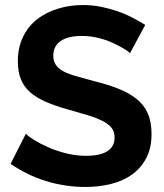

<svg xmlns="http://www.w3.org/2000/svg" viewBox="-20 -736 652 764"><path d="M497 -524Q491 -532 472 -543Q453 -554 427 -566Q401 -578 369.5 -585.5Q338 -593 306 -593Q250 -593 221 -572.5Q192 -552 192 -514Q192 -493 202.5 -477.5Q213 -462 233.5 -451.5Q254 -441 284.5 -432.5Q315 -424 355 -413Q408 -400 450 -383.5Q492 -367 522 -343.5Q552 -320 567.5 -286Q583 -252 583 -203Q583 -146 561.5 -106Q540 -66 504 -40.5Q468 -15 420 -3.5Q372 8 320 8Q280 8 240 2Q200 -4 161.5 -16Q123 -28 88 -45.5Q53 -63 22 -84L83 -204Q92 -194 115 -179.5Q138 -165 170.5 -150.5Q203 -136 242.5 -126Q282 -116 323 -116Q379 -116 407.5 -134.5Q436 -153 436 -189Q436 -213 423 -228.5Q410 -244 385.5 -256Q361 -268 327.5 -278Q294 -288 252 -300Q201 -314 163 -330.5Q125 -347 100 -369Q75 -391 63 -421Q51 -451 51 -492Q51 -546 71 -588Q91 -630 126 -658Q161 -686 209 -701Q257 -716 310 -716Q348 -716 382 -709Q416 -702 448 -691Q480 -680 507.5 -665.5Q535 -651 558 -637Z"/></svg>

Font: Rising Sun
Style: Bold
Weight: 700
Designer: Matt McInerney, Pablo Impallari, Rodrigo Fuenzalida (Raleway font), Stephen Hutchings (Greek), Cristiano Sobral (main ch
Foundry: The Rising Sun Project Authors
Version: Version 4.327; ttfautohint (v1.8.4.7-5d5b-dirty)